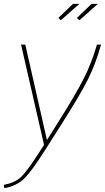

<svg xmlns="http://www.w3.org/2000/svg" viewBox="-57 -750 543 994"><path d="M258 -645 245 -657 321 -730H354ZM354 -645 341 -657 417 -730H450ZM-37 207Q20 196 50 168Q80 140 130 63L171 0L52 -519H74L186 -25L244 -117Q338 -266 378.5 -347Q419 -428 445 -519H466Q439 -421 399 -340.5Q359 -260 259 -103L177 26Q105 140 65.5 177Q26 214 -35 224Z"/></svg>

Font: Raleway-v4020 Thin
Style: Italic
Weight: 250
Italic angle: -12°
Designer: Matt McInerney, Pablo Impallari, Rodrigo Fuenzalida
Foundry: Matt McInerney, Pablo Impallari, Rodrigo Fuenzalida
Version: Version 4.020;PS 004.020;hotconv 1.0.88;makeotf.lib2.5.64775